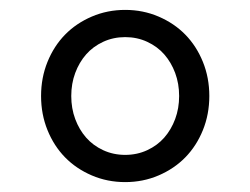

<svg xmlns="http://www.w3.org/2000/svg" viewBox="-20 -730 506 388"><path d="M233 -362Q197 -362 165.5 -375.5Q134 -389 111.5 -412Q89 -435 76 -467Q63 -499 63 -536Q63 -573 76 -605Q89 -637 111.5 -660Q134 -683 165.5 -696.5Q197 -710 233 -710Q269 -710 300.5 -696.5Q332 -683 354.5 -660Q377 -637 390 -605Q403 -573 403 -536Q403 -499 390 -467Q377 -435 354.5 -412Q332 -389 300.5 -375.5Q269 -362 233 -362ZM233 -417Q257 -417 277.5 -426.5Q298 -436 312 -452Q326 -468 334 -489.5Q342 -511 342 -536Q342 -561 334 -582.5Q326 -604 312 -620Q298 -636 277.5 -645.5Q257 -655 233 -655Q209 -655 188.5 -645.5Q168 -636 154 -620Q140 -604 132 -582.5Q124 -561 124 -536Q124 -511 132 -489.5Q140 -468 154 -452Q168 -436 188.5 -426.5Q209 -417 233 -417Z"/></svg>

Font: IBM Plex Serif Text
Style: Regular
Weight: 450
Designer: Mike Abbink, Paul van der Laan, Pieter van Rosmalen
Foundry: Bold Monday
Version: Version 3.001